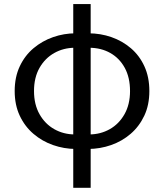

<svg xmlns="http://www.w3.org/2000/svg" viewBox="-20 -716 800 936"><path d="M348.4 10.2Q291.9 9.8 238.7 -8.8Q185.6 -27.3 143.3 -63.4Q100.9 -99.5 76.3 -151.9Q51.6 -204.2 51.6 -272.2Q51.6 -340.1 76.3 -392.6Q100.9 -445.1 143.3 -480.8Q185.6 -516.4 238.7 -535Q291.9 -553.6 348.4 -553.6L344.1 -483.2Q289.4 -482.8 244.6 -457.6Q199.7 -432.4 172.7 -385.3Q145.8 -338.2 145.8 -272.2Q145.8 -206.8 172.7 -159.2Q199.7 -111.6 244.6 -86.3Q289.4 -61 344.1 -60.6ZM411.3 10.2 415.6 -60.6Q470.2 -61 515.1 -86.3Q560 -111.6 586.9 -159.2Q613.9 -206.8 613.9 -272.2Q613.9 -338.2 588.2 -385.3Q562.4 -432.4 517.8 -457.6Q473.3 -482.8 415.6 -483.2L411.3 -553.6Q470 -553.6 523.3 -535Q576.5 -516.4 618.2 -480.8Q660 -445.1 684 -392.6Q708.1 -340.1 708.1 -272.2Q708.1 -204.2 683.4 -151.9Q658.7 -99.5 616.7 -63.4Q574.7 -27.3 521.6 -8.8Q468.4 9.8 411.3 10.2ZM337.1 199.6V-696.2H422V199.6Z"/></svg>

Font: Noto Sans TC Thin
Style: Regular
Weight: 100
Designer: Ryoko NISHIZUKA 西塚涼子 (kana, bopomofo & ideographs); Paul D. Hunt (Latin, Greek & Cyrillic); Sandoll Communications 산돌커뮤니
Foundry: Adobe
Version: Version 2.004-H2;hotconv 1.0.118;makeotfexe 2.5.65603